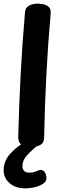

<svg xmlns="http://www.w3.org/2000/svg" viewBox="-27 -790 366 1053"><path d="M110 -721Q111 -747 131.5 -758.5Q152 -770 179 -770Q212 -770 232.5 -758Q253 -746 251 -717Q236 -549 227 -375.5Q218 -202 215 -33Q214 -5 192.5 6Q171 17 141 17Q113 17 93 5Q73 -7 73 -38Q77 -203 86 -376.5Q95 -550 110 -721ZM113 243Q58 243 25.5 214.5Q-7 186 -7 144Q-7 95 26.5 56Q60 17 123 -20H200V-10Q147 33 121.5 61.5Q96 90 96 120Q96 137 105 147Q114 157 133 157Q150 157 163.5 152.5Q177 148 186 144Q199 139 210 146Q221 153 225 170Q230 187 225.5 199Q221 211 204 221Q185 232 160 237.5Q135 243 113 243Z"/></svg>

Font: Playpen Sans SemiBold
Style: Regular
Weight: 600
Designer: Laura Meseguer, Veronika Burian, José Scaglione
Foundry: TypeTogether
Version: Version 1.001